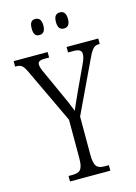

<svg xmlns="http://www.w3.org/2000/svg" viewBox="-139 -977 745 1048"><g transform="rotate(-15 234.0 -453.0)"><path d="M307 -815C326 -815 341 -826 341 -860C341 -895 326 -906 307 -906C287 -906 273 -895 273 -860C273 -826 287 -815 307 -815ZM168 -815C187 -815 202 -826 202 -860C202 -895 187 -906 168 -906C148 -906 136 -895 136 -860C136 -826 148 -815 168 -815ZM122 0H350V-31H328C287 -31 267 -42 267 -112V-328L406 -621C430 -672 443 -683 468 -683H473V-714H294V-683H323C356 -683 370 -675 370 -654C370 -641 366 -625 353 -598L291 -465C272 -423 257 -390 247 -366C233 -403 217 -440 197 -482L141 -606C131 -626 123 -646 123 -659C123 -673 129 -683 162 -683H187V-714H-5V-683H1C30 -683 40 -674 59 -634L204 -327V-110C204 -42 185 -31 142 -31H122Z"/></g></svg>

Font: Noto Serif Tamil ExtraCondensed Light
Style: Italic
Weight: 300
Width: 2
Italic angle: -12°
Designer: Indian Type Foundry, Tom Grace, and the Monotype Design Team
Foundry: Monotype Imaging Inc.
Version: Version 2.003